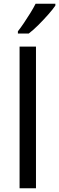

<svg xmlns="http://www.w3.org/2000/svg" viewBox="-20 -1010 317 1030"><path d="M173 0H85V-760H173ZM277 -980Q265 -962 240 -933.5Q215 -905 186.5 -876.5Q158 -848 134 -830H76V-842Q91 -861 108.5 -887Q126 -913 143 -940.5Q160 -968 171 -990H277Z"/></svg>

Font: Noto Sans Limbu
Style: Regular
Weight: 400
Designer: Monotype Design Team
Foundry: Monotype Imaging Inc.
Version: Version 2.004; ttfautohint (v1.8.4.7-5d5b)